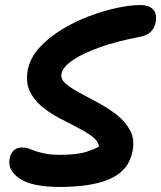

<svg xmlns="http://www.w3.org/2000/svg" viewBox="-20 -730 637 759"><path d="M217 9Q105 9 57 -24.5Q9 -58 18 -103Q22 -123 34 -135Q46 -147 67 -147Q82 -147 94 -142.5Q106 -138 121.5 -132.5Q137 -127 160 -122.5Q183 -118 219 -118Q254 -118 281 -121.5Q308 -125 330 -132.5Q352 -140 371 -150Q369 -172 345 -190Q321 -208 286 -226Q251 -244 213 -264Q175 -284 143.5 -310.5Q112 -337 96.5 -372Q81 -407 90 -455Q100 -503 136.5 -542.5Q173 -582 224.5 -613.5Q276 -645 333.5 -666.5Q391 -688 443.5 -699Q496 -710 533 -710Q561 -710 576 -700.5Q591 -691 595 -675Q599 -659 595 -640Q591 -619 575.5 -604Q560 -589 531 -584Q442 -567 374.5 -543Q307 -519 267.5 -492Q228 -465 223 -438Q219 -417 240 -399Q261 -381 296 -362.5Q331 -344 370.5 -322.5Q410 -301 443.5 -274.5Q477 -248 495 -213Q513 -178 504 -132Q496 -92 473 -65Q450 -38 413 -22Q376 -6 326.5 1.5Q277 9 217 9Z"/></svg>

Font: Shantell Sans Light SemiBold
Style: Italic
Weight: 600
Italic angle: -11°
Version: Version 1.011;[c5ecc13dd]